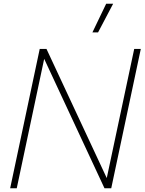

<svg xmlns="http://www.w3.org/2000/svg" viewBox="-20 -1000 768 1020"><path d="M69 0H34L191 -740H227L563 -20L538 -11L693 -740H728L571 0H535L199 -721L224 -731ZM581 -980 501 -828H471L544 -980Z"/></svg>

Font: Be Vietnam Pro Variable Thin
Style: Italic
Weight: 100
Italic angle: -12°
Designer: Lam Bao, Tony Le, Vietanh Nguyen
Foundry: Yellow Type Foundry
Version: Version 1.002